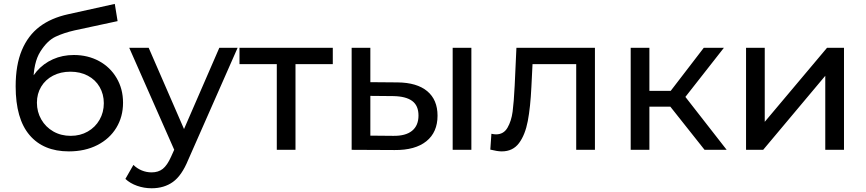

<svg xmlns="http://www.w3.org/2000/svg" viewBox="-20 -778 4496 997"><path d="M61.3 -329.6Q61.3 -440.7 93.4 -517.3Q125.6 -593.9 185.4 -639.3Q245.3 -684.7 334.1 -704.1L576.1 -757.7L590.6 -668.3L367.4 -620.3Q311.9 -607.7 268.7 -587.5Q225.6 -567.3 189.4 -510Q153.3 -452.7 153.3 -348.9Q153.3 -324.6 156 -308.6Q159 -280 159.4 -270.1L119.1 -311.3Q135.4 -366.9 170.4 -407.5Q205.3 -448.1 254.9 -470.3Q304.4 -492.4 363.4 -492.4Q436.1 -492.4 494.3 -460.9Q552.4 -429.3 585.6 -372.7Q618.9 -316.1 618.9 -244.7Q618.9 -171.6 583.9 -114.3Q549 -57 485.1 -24.4Q421.1 8.1 337.6 8.1Q205.4 8.1 133.4 -76.6Q61.3 -161.3 61.3 -329.6ZM519.1 -242.1Q519.1 -288.7 497.4 -326.3Q475.7 -363.9 436.2 -384.8Q396.7 -405.7 345.4 -405.7Q295 -405.7 255.5 -385.2Q216 -364.7 193.9 -328Q171.7 -291.3 171.7 -244.7Q171.7 -197.3 194.3 -157.8Q216.9 -118.3 256.8 -95.4Q296.7 -72.6 347.1 -72.6Q396.7 -72.6 435.8 -95Q474.9 -117.4 497 -156.1Q519.1 -194.7 519.1 -242.1Z M631.1 151 672.7 78.4Q692 97.1 716.3 107.1Q740.6 117.1 767.3 117.1Q802.1 117.1 825.2 98.9Q848.3 80.7 868.3 35.9L901.1 -37L910.4 -50L1118.9 -529.9H1213.9L956.9 53Q923.7 133.9 878 166.7Q832.3 199.6 767.1 199.6Q728 199.6 691.8 186.8Q655.6 174 631.1 151ZM651 -529.9H752L957 -58.6L892.3 17Z M1417.3 -470 1440.7 -444.9H1223.6V-529.9H1708.1V-444.9H1491L1514.4 -470V0H1417.3Z M1806 0V-529.9H1903.1V-351.3L2045.1 -350.1Q2145.4 -349 2198.7 -304.4Q2252 -259.7 2252 -177.4Q2252 -91.3 2194 -44.6Q2136 2.1 2029.3 1.1ZM2153.1 -178.1Q2153.1 -229.4 2120.6 -253.6Q2088 -277.9 2021.9 -279L1903.1 -280.1V-73.7L2021.9 -72.6Q2086.1 -71.6 2119.6 -98.7Q2153.1 -125.9 2153.1 -178.1ZM2330.6 -529.9H2427.7V0H2330.6Z M2526 -1.1 2531.7 -83.4Q2546 -80.3 2555.9 -80.3Q2595.4 -80.3 2615.4 -115Q2635.4 -149.7 2641.9 -198.4Q2648.3 -247.1 2652.6 -333.4L2661.6 -529.9H3069.3V0H2972.1V-473.4L2995.6 -444.9H2725L2746.7 -474.3L2739.4 -327.7Q2734.3 -221.1 2720.7 -149.6Q2707.1 -78 2675.1 -34.9Q2643 8.1 2585.6 8.1Q2563.1 8.1 2526 -1.1Z M3434.1 -257.9 3513.9 -307 3753.4 0H3638.6ZM3255 -529.9H3352.1V0H3255ZM3322.9 -306.3H3497.9V-224H3322.9ZM3431.6 -265.6 3634.6 -529.9H3739.1L3522.4 -253.6Z M3854 -529.9H3951.1V-145.4L4274.6 -529.9H4362.6V0H4265.4V-384.4L3942.9 0H3854Z"/></svg>

Font: iiserrat Thin
Style: Regular
Weight: 100
Designer: Akira Ohta
Foundry: Akira Ohta
Version: Version 1.200;Glyphs 3.3.1 (3343)